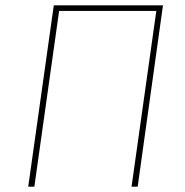

<svg xmlns="http://www.w3.org/2000/svg" viewBox="-20 -701 696 721"><path d="M592 -681 497 0H474L567 -660H202L109 0H86L182 -681Z"/></svg>

Font: Fira Sans Thin
Style: Italic
Weight: 250
Italic angle: -8°
Designer: Carrois Corporate & Edenspiekermann AG
Foundry: Carrois Corporate GbR & Edenspiekermann AG
Version: Version 4.203